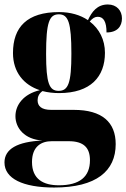

<svg xmlns="http://www.w3.org/2000/svg" viewBox="-33 -604 565 858"><path d="M209 234C398 234 484 160 484 40C484 -58 423 -113 297 -113H196C152 -113 135 -130 135 -156C135 -172 142 -187 157 -197C180 -191 205 -188 231 -188C373 -188 436 -262 436 -368C436 -426 411 -475 368 -508C381 -523 391 -529 404 -529C430 -529 443 -506 443 -459C492 -459 512 -487 512 -522C512 -556 489 -584 449 -584C401 -584 377 -551 360 -514C326 -537 282 -550 231 -550C88 -550 25 -483 25 -367C25 -281 74 -224 145 -201C72 -184 36 -135 36 -85C36 -32 76 19 157 24C44 29 -13 62 -13 122C-13 194 69 234 209 234ZM229 -198C187 -198 173 -232 173 -363C173 -504 187 -540 230 -540C272 -540 286 -504 286 -364C286 -232 272 -198 229 -198ZM230 224C161 224 110 197 110 120C110 50 152 27 198 27H274C341 27 369 56 369 112C369 186 323 224 230 224Z"/></svg>

Font: Noto Serif Display Condensed Black
Style: Regular
Weight: 900
Width: 3
Designer: Monotype Design Team
Foundry: Monotype Imaging Inc.
Version: Version 2.009